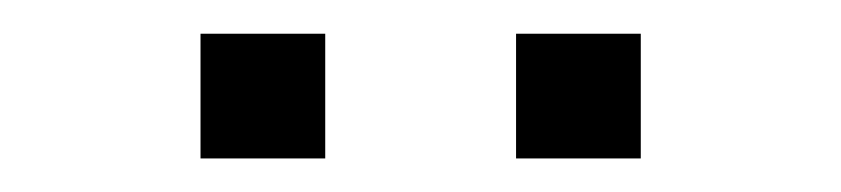

<svg xmlns="http://www.w3.org/2000/svg" viewBox="-20 -696 504 115"><path d="M100.1 -601.1V-675.8H174.8V-601.1ZM289.1 -601.1V-675.8H363.8V-601.1Z"/></svg>

Font: Abel
Style: Regular
Weight: 400
Designer: Matthew Desmond
Foundry: Matthew Desmond
Version: Version 1.003